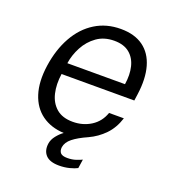

<svg xmlns="http://www.w3.org/2000/svg" viewBox="-126 -624 792 878"><g transform="rotate(20 269.5 -185.0)"><path d="M313 -527Q380.5 -527 422.8 -496.2Q465 -465.5 481.2 -408.5Q497.5 -351.5 486.5 -272.5L482 -240.5H128Q120.5 -188.5 130.5 -146Q140.5 -103.5 170 -78Q199.5 -52.5 250 -52.5Q299.5 -52.5 338.5 -77.2Q377.5 -102 393 -147.5H465Q449 -97 416.8 -63.8Q384.5 -30.5 342 -11Q297 9 272.2 28.8Q247.5 48.5 243.5 73.5Q241.5 92 250.5 101.8Q259.5 111.5 283.5 111.5Q307 111.5 325.5 105.2Q344 99 353.5 94L347 137.5Q334.5 144.5 310.5 150.8Q286.5 157 260 157Q214.5 157 194.8 135.8Q175 114.5 180 79Q183 58.5 198 39.8Q213 21 229.5 9.5Q166.5 6.5 122.5 -25.2Q78.5 -57 60 -115Q41.5 -173 53 -253.5Q65 -336 99.8 -397.8Q134.5 -459.5 188.8 -493.2Q243 -527 313 -527ZM136 -296H416.5Q424 -344 414.5 -382.5Q405 -421 377.5 -443.5Q350 -466 303.5 -466Q254 -466 218.8 -440.8Q183.5 -415.5 162.8 -376.5Q142 -337.5 136 -296Z"/></g></svg>

Font: Public Sans Thin Light
Style: Italic
Weight: 300
Italic angle: -8°
Version: Version 2.001